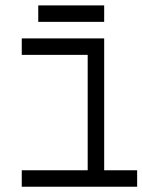

<svg xmlns="http://www.w3.org/2000/svg" viewBox="-20 -708 540 728"><path d="M500 0V-62.5H375Q375 -62.5 375 -562.5H62.5V-500H312.5V-62.5H62.5V0ZM375 -625V-687.5H125V-625Z"/></svg>

Font: CalcUnifontExMono
Style: Regular
Weight: 500
Version: Version 15.0.06